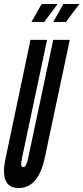

<svg xmlns="http://www.w3.org/2000/svg" viewBox="-28 -935 418 963"><path d="M66 8Q163.5 8 196 -141L322 -735H239L113 -141Q104 -97 89 -97Q80.5 -97 78.8 -107.2Q77 -117.5 82 -141L208 -735H125L0 -141Q-32 8 66 8ZM239 -825H303L370 -915H290ZM130 -825H194L261 -915H181Z"/></svg>

Font: League Gothic Condensed Italic
Style: Regular
Weight: 400
Width: 3
Designer: The League of Moveable Type
Version: Version 1.600; ttfautohint (v1.8.3)